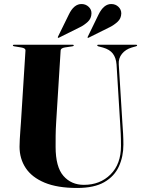

<svg xmlns="http://www.w3.org/2000/svg" viewBox="-20 -922 710 953"><path d="M576.5 -307 558.5 -601.5Q556 -635 540.2 -655.8Q524.5 -676.5 491 -686L468 -692Q462.5 -694 462.5 -696.5Q462.5 -700 467 -700H655.5Q660.5 -700 660.5 -696.5Q660.5 -693.5 654.5 -692L633.5 -686Q603.5 -677 585.5 -655Q567.5 -633 569.5 -603L587.5 -312Q589.5 -285 591 -258.5Q592.5 -232 592.5 -204.5Q592.5 -145 570.2 -96Q548 -47 497.8 -18Q447.5 11 363 11Q264.5 11 201.2 -15.5Q138 -42 107.5 -88.2Q77 -134.5 77 -194Q77 -208 78.2 -230.8Q79.5 -253.5 81.2 -276.5Q83 -299.5 84 -315.5L106.5 -672Q107 -683 85 -686.5L51 -692Q44 -693 44 -696.5Q44 -700 49.5 -700H340.5Q346 -700 346 -696.5Q346 -693 339 -692L302 -686.5Q281.5 -683 281 -671.5L259 -319Q256.5 -280.5 256.2 -248Q256 -215.5 256 -193.5Q256 -93.5 294.8 -49Q333.5 -4.5 396.5 -4.5Q476.5 -4.5 528.5 -56Q580.5 -107.5 580.5 -198Q580.5 -234.5 579.2 -259.8Q578 -285 576.5 -307ZM321.5 -849.5Q347 -903 386 -902Q406 -901.5 420.2 -888Q434.5 -874.5 434 -855.5Q433.5 -830.5 416.2 -814.2Q399 -798 377 -787L272.5 -735Q269 -733 267.5 -735Q266 -736.5 268 -740.5ZM469 -849.5Q495 -903 533.5 -902Q554 -901.5 568 -888Q582 -874.5 582 -855.5Q581.5 -830.5 564 -814.2Q546.5 -798 524.5 -787L420 -735Q417 -733 415 -735Q413.5 -736.5 416 -740.5Z"/></svg>

Font: Fraunces 144pt
Style: Bold
Weight: 700
Version: Version 1.000;[b76b70a41]